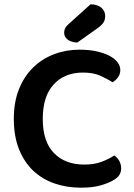

<svg xmlns="http://www.w3.org/2000/svg" viewBox="-20 -853 619 889"><path d="M501 -472Q475 -489 443 -503Q411 -517 364 -517Q279 -517 228.5 -462Q178 -407 178 -303Q178 -197 230 -144Q282 -91 370 -91Q416 -91 449.5 -103.5Q483 -116 509 -133Q523 -124 532 -108.5Q541 -93 541 -73Q541 -56 532 -42Q523 -28 502 -17Q482 -5 445.5 5.5Q409 16 355 16Q289 16 232.5 -3.5Q176 -23 134 -62.5Q92 -102 68 -162Q44 -222 44 -303Q44 -381 68 -440.5Q92 -500 133.5 -540.5Q175 -581 230.5 -602Q286 -623 348 -623Q391 -623 426 -615.5Q461 -608 486 -595Q511 -582 524 -565Q537 -548 537 -529Q537 -509 526 -494.5Q515 -480 501 -472ZM399 -833Q431 -833 449 -817.5Q467 -802 467 -779Q467 -762 459.5 -749.5Q452 -737 431 -722L338 -656Q309 -657 293 -670Q277 -683 277 -701Q277 -712 281 -721Q285 -730 296 -740Z"/></svg>

Font: Baloo 2 Latin SemiBold
Style: Regular
Weight: 400
Designer: Sarang Kulkarni and Ek Type
Foundry: Ek Type
Version: Version 1.001